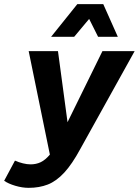

<svg xmlns="http://www.w3.org/2000/svg" viewBox="-85 -716 668 924"><path d="M53 188Q22 188 -11.5 178Q-45 168 -65 154L-13 57Q5 65 25 70Q45 75 62 75Q89 75 111 64.5Q133 54 155 28L53 -470H194L240 -128L408 -470H563L302 0Q262 74 224 115Q186 156 145 172Q104 188 53 188ZM161 -539 287 -696H412L482 -539H387L344 -625L272 -539Z"/></svg>

Font: Gantari
Style: Bold Italic
Weight: 700
Italic angle: -10°
Designer: Anugrah Pasau
Foundry: Lafontype
Version: Version 1.000; ttfautohint (v1.8.4.7-5d5b)